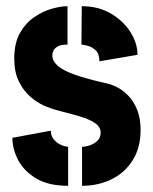

<svg xmlns="http://www.w3.org/2000/svg" viewBox="-20 -595 494 620"><path d="M245 5V-121Q257 -121 271 -126Q285 -131 295 -141Q305 -151 305 -166Q305 -186 285.5 -198.5Q266 -211 236.5 -219.5Q207 -228 175.5 -236Q144 -244 120 -255Q98 -265 76.5 -284Q55 -303 40.5 -333Q26 -363 26 -406Q26 -456 44.5 -488.5Q63 -521 91 -540Q119 -559 148 -567Q177 -575 198 -575V-451Q175 -451 164.5 -444Q154 -437 151.5 -429Q149 -421 149 -416Q149 -398 166.5 -382.5Q184 -367 222.5 -353.5Q261 -340 323 -326Q343 -322 362.5 -311Q382 -300 398 -282Q414 -264 424 -237.5Q434 -211 434 -175Q434 -118 408.5 -77.5Q383 -37 340 -16Q297 5 245 5ZM200 5Q136 5 96.5 -19Q57 -43 38.5 -78.5Q20 -114 20 -150L144 -173Q144 -158 152.5 -146.5Q161 -135 174 -128.5Q187 -122 200 -121ZM301 -397Q301 -422 288.5 -433Q276 -444 262 -447.5Q248 -451 243 -451L244 -575Q298 -575 338.5 -551Q379 -527 401.5 -491Q424 -455 424 -418Z"/></svg>

Font: Stick No Bills ExtraBold
Style: Regular
Weight: 800
Version: Version 2.000